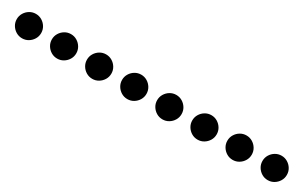

<svg xmlns="http://www.w3.org/2000/svg" viewBox="118 -1328 2965 1895"><g transform="rotate(30 1600.0 -380.0)"><path d="M80 -380Q80 -342 99 -310.5Q118 -279 149.5 -260Q181 -241 219 -241Q257 -241 288.5 -260Q320 -279 339 -310.5Q358 -342 358 -380Q358 -418 339 -449.5Q320 -481 288.5 -500Q257 -519 219 -519Q181 -519 149.5 -500Q118 -481 99 -449.5Q80 -418 80 -380Z M480 -380Q480 -342 499 -310.5Q518 -279 549.5 -260Q581 -241 619 -241Q657 -241 688.5 -260Q720 -279 739 -310.5Q758 -342 758 -380Q758 -418 739 -449.5Q720 -481 688.5 -500Q657 -519 619 -519Q581 -519 549.5 -500Q518 -481 499 -449.5Q480 -418 480 -380Z M880 -380Q880 -342 899 -310.5Q918 -279 949.5 -260Q981 -241 1019 -241Q1057 -241 1088.5 -260Q1120 -279 1139 -310.5Q1158 -342 1158 -380Q1158 -418 1139 -449.5Q1120 -481 1088.5 -500Q1057 -519 1019 -519Q981 -519 949.5 -500Q918 -481 899 -449.5Q880 -418 880 -380Z M1280 -380Q1280 -342 1299 -310.5Q1318 -279 1349.5 -260Q1381 -241 1419 -241Q1457 -241 1488.5 -260Q1520 -279 1539 -310.5Q1558 -342 1558 -380Q1558 -418 1539 -449.5Q1520 -481 1488.5 -500Q1457 -519 1419 -519Q1381 -519 1349.5 -500Q1318 -481 1299 -449.5Q1280 -418 1280 -380Z M1680 -380Q1680 -342 1699 -310.5Q1718 -279 1749.5 -260Q1781 -241 1819 -241Q1857 -241 1888.5 -260Q1920 -279 1939 -310.5Q1958 -342 1958 -380Q1958 -418 1939 -449.5Q1920 -481 1888.5 -500Q1857 -519 1819 -519Q1781 -519 1749.5 -500Q1718 -481 1699 -449.5Q1680 -418 1680 -380Z M2080 -380Q2080 -342 2099 -310.5Q2118 -279 2149.5 -260Q2181 -241 2219 -241Q2257 -241 2288.5 -260Q2320 -279 2339 -310.5Q2358 -342 2358 -380Q2358 -418 2339 -449.5Q2320 -481 2288.5 -500Q2257 -519 2219 -519Q2181 -519 2149.5 -500Q2118 -481 2099 -449.5Q2080 -418 2080 -380Z M2480 -380Q2480 -342 2499 -310.5Q2518 -279 2549.5 -260Q2581 -241 2619 -241Q2657 -241 2688.5 -260Q2720 -279 2739 -310.5Q2758 -342 2758 -380Q2758 -418 2739 -449.5Q2720 -481 2688.5 -500Q2657 -519 2619 -519Q2581 -519 2549.5 -500Q2518 -481 2499 -449.5Q2480 -418 2480 -380Z M2880 -380Q2880 -342 2899 -310.5Q2918 -279 2949.5 -260Q2981 -241 3019 -241Q3057 -241 3088.5 -260Q3120 -279 3139 -310.5Q3158 -342 3158 -380Q3158 -418 3139 -449.5Q3120 -481 3088.5 -500Q3057 -519 3019 -519Q2981 -519 2949.5 -500Q2918 -481 2899 -449.5Q2880 -418 2880 -380Z"/></g></svg>

Font: text-security-disc
Style: Regular
Weight: 400
Monospace: yes
Foundry: Oskari Noppa
Version: Version 3.000;hotconv 1.0.118;makeotfexe 2.5.65603